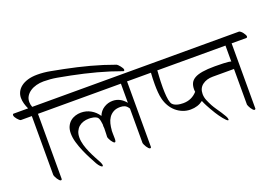

<svg xmlns="http://www.w3.org/2000/svg" viewBox="-160 -1331 2517 1760"><g transform="rotate(-20 1099.0 -451.5)"><path d="M127 -609H19Q13 -611 4.5 -618.5Q-4 -626 -12 -635.5Q-20 -645 -26 -655.5Q-32 -666 -32 -675Q-32 -683 -26 -687H119Q106 -714 98 -742.5Q90 -771 90 -799Q90 -830 103.5 -857Q117 -884 143.5 -904.5Q170 -925 210 -937Q250 -949 303 -949Q366 -949 429 -937Q492 -925 553 -913Q673 -889 789 -858Q905 -827 1020 -785Q1024 -783 1032 -775Q1040 -767 1048 -757Q1056 -747 1062 -737Q1068 -727 1068 -719Q1068 -709 1058 -708Q943 -750 827 -781Q711 -812 591 -836Q528 -849 464.5 -860Q401 -871 336 -871Q299 -871 265 -862Q231 -853 205 -835.5Q179 -818 164 -793.5Q149 -769 149 -738Q149 -713 159 -687H298Q305 -686 314.5 -678.5Q324 -671 332 -660.5Q340 -650 346 -639Q352 -628 352 -620Q352 -611 343 -609H186Q187 -607 187 -603V29Q183 36 177 36Q170 36 161.5 27Q153 18 145.5 6.5Q138 -5 133 -16.5Q128 -28 127 -33Z M533 0Q517 -29 495.5 -70Q474 -111 454.5 -156.5Q435 -202 421.5 -248.5Q408 -295 408 -337Q408 -376 421 -404Q434 -432 455.5 -450Q477 -468 504 -476.5Q531 -485 559 -485Q611 -485 654.5 -460.5Q698 -436 727 -392Q745 -438 784.5 -462.5Q824 -487 869 -487Q943 -487 996 -422V-609H339Q333 -611 324.5 -618.5Q316 -626 308 -635.5Q300 -645 294 -655.5Q288 -666 288 -675Q288 -683 294 -687H1165Q1172 -686 1181.5 -678.5Q1191 -671 1199 -660.5Q1207 -650 1213 -639Q1219 -628 1219 -620Q1219 -611 1210 -609H1055Q1056 -607 1056 -603V33Q1052 40 1046 40Q1039 40 1030.5 31Q1022 22 1014.5 10.5Q1007 -1 1002 -12.5Q997 -24 996 -29V-366Q979 -393 960 -401.5Q941 -410 915 -410Q875 -410 848 -394.5Q821 -379 804.5 -354.5Q788 -330 780.5 -299Q773 -268 771 -236L770 -235V-201Q770 -194 770.5 -180.5Q771 -167 771 -154Q771 -141 768.5 -131.5Q766 -122 760 -122Q753 -122 744.5 -131Q736 -140 728.5 -151.5Q721 -163 716 -174.5Q711 -186 710 -191Q710 -199 711.5 -223Q713 -247 713 -276Q713 -282 712 -288.5Q711 -295 711 -298Q711 -308 712 -313Q710 -333 706.5 -350Q703 -367 697 -378Q691 -389 678 -395Q665 -401 651.5 -404Q638 -407 626 -407.5Q614 -408 609 -408Q581 -408 555.5 -400Q530 -392 511 -375.5Q492 -359 480.5 -334Q469 -309 469 -274Q469 -238 480 -200Q491 -162 507.5 -125Q524 -88 542 -54.5Q560 -21 575 7Q584 27 584 36Q584 46 577 46Q571 46 558.5 34Q546 22 533 0Z M1299 -350Q1291 -381 1288 -418.5Q1285 -456 1285 -494Q1285 -525 1286 -554Q1287 -583 1289 -609H1206Q1200 -611 1191.5 -618.5Q1183 -626 1175 -635.5Q1167 -645 1161 -655.5Q1155 -666 1155 -675Q1155 -683 1161 -687H2176Q2183 -686 2192.5 -678.5Q2202 -671 2210 -660.5Q2218 -650 2224 -639Q2230 -628 2230 -620Q2230 -611 2221 -609H2076V29Q2072 36 2066 36Q2059 36 2050.5 27Q2042 18 2034.5 6.5Q2027 -5 2022 -16.5Q2017 -28 2016 -33V-381H1809Q1748 -381 1707.5 -350.5Q1667 -320 1667 -263Q1667 -231 1680 -200Q1693 -169 1708 -141Q1720 -119 1737.5 -93.5Q1755 -68 1771.5 -43.5Q1788 -19 1799.5 2Q1811 23 1811 36Q1811 43 1806 43Q1800 43 1788.5 32Q1777 21 1764 5Q1751 -11 1738 -29.5Q1725 -48 1715 -64L1687 -111Q1676 -130 1663 -154.5Q1650 -179 1639 -206Q1588 -167 1517 -167Q1477 -167 1441.5 -181Q1406 -195 1377.5 -219.5Q1349 -244 1329 -277.5Q1309 -311 1299 -350ZM1361 -293Q1367 -277 1381 -267.5Q1395 -258 1412 -253Q1429 -248 1445.5 -246.5Q1462 -245 1473 -245Q1555 -245 1609 -305Q1610 -305 1610 -306Q1609 -312 1608.5 -318Q1608 -324 1608 -330Q1608 -365 1620 -390Q1632 -415 1660.5 -431.5Q1689 -448 1737.5 -456Q1786 -464 1858 -464Q1910 -464 1940.5 -462.5Q1971 -461 1987 -459.5Q2003 -458 2008.5 -456Q2014 -454 2016 -453V-609H1350Q1350 -607 1350.5 -606Q1351 -605 1351 -604Q1351 -603 1350 -589Q1349 -575 1347.5 -553Q1346 -531 1345 -502.5Q1344 -474 1344 -444Q1344 -400 1347.5 -359.5Q1351 -319 1361 -293Z"/></g></svg>

Font: Asar
Style: Regular
Weight: 400
Designer: Eben Sorkin
Foundry: Eben Sorkin, Pria Ravichandran
Version: Version 1.003; ttfautohint (v1.3) -l 8 -r 50 -G 0 -x 0 -H 45